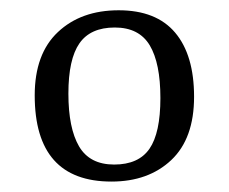

<svg xmlns="http://www.w3.org/2000/svg" viewBox="-20 -594 441 370"><path d="M194.8 -244.1Q46.9 -244.1 46.9 -410.2Q46.9 -490.2 91.6 -532.2Q136.2 -574.2 208.7 -574.2Q281.2 -574.2 317.6 -531Q354 -487.8 354 -407.5Q354 -327.1 310.1 -285.6Q266.1 -244.1 194.8 -244.1ZM268.1 -307.4Q289.1 -337.9 289.1 -405Q289.1 -472.2 268.6 -506.6Q248 -541 201.2 -541Q154.3 -541 133.1 -510.5Q111.8 -480 111.8 -413.6Q111.8 -347.2 132.3 -312Q152.8 -276.9 200 -276.9Q247.1 -276.9 268.1 -307.4Z"/></svg>

Font: Yrsa-Light
Style: Regular
Weight: 300
Designer: Anna Giedrys (Yrsa+Rasa design), David Brezina (Yrsa art-direction, Rasa art-direction, design)
Foundry: Rosetta Type Foundry
Version: Version 1.001;PS 1.1;hotconv 1.0.88;makeotf.lib2.5.647800